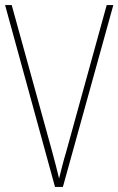

<svg xmlns="http://www.w3.org/2000/svg" viewBox="-20 -734 465 754"><path d="M425 -714H399L240 -138C228 -99 221 -68 212 -33C204 -68 195 -100 185 -138L26 -714H0L196 0H227Z"/></svg>

Font: Noto Sans Gurmukhi Condensed Thin
Style: Regular
Weight: 100
Width: 3
Designer: Jelle Bosma - Monotype Design Team
Foundry: Monotype Imaging Inc.
Version: Version 2.004